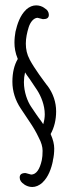

<svg xmlns="http://www.w3.org/2000/svg" viewBox="-20 -687 279 733"><path d="M144 -613.8C159.2 -613.8 166.5 -618.7 166.5 -630.4C166.5 -640.6 161.1 -649.9 148.9 -656.7H149.4C140.1 -663.1 129.4 -666.5 118.2 -666.5C105 -666.5 92.3 -661.6 79.1 -649.9H79.6C56.6 -628.4 45.9 -595.2 39.1 -565.9C37.1 -553.7 35.2 -540 35.2 -524.4C35.2 -505.4 38.1 -485.4 47.9 -461.9C34.7 -439.5 27.3 -410.6 27.3 -375C27.3 -338.4 38.6 -303.7 59.1 -272.9L92.3 -223.1C106.4 -202.6 118.7 -181.6 127.9 -161.6C138.2 -142.6 142.6 -126 142.6 -111.3C142.6 -97.2 141.6 -84.5 139.6 -75.7C131.8 -40.5 118.7 -21 99.1 -20.5L77.6 -26.4C62.5 -26.4 55.2 -21 55.2 -9.3C55.2 1 61 9.8 72.8 17.1H72.3C81.1 22.9 91.3 26.9 103 26.9C116.2 26.9 129.4 21.5 142.6 9.8H142.1C164.6 -10.7 176.3 -44.4 182.1 -73.7L181.6 -73.2C185.5 -88.9 187 -104.5 187 -120.1C187 -136.2 182.6 -154.3 173.3 -175.3C187 -199.7 194.3 -229.5 194.3 -261.7C194.3 -296.9 182.6 -330.6 162.1 -358.4L157.7 -363.8C150.4 -374 140.1 -387.2 128.9 -403.3C115.2 -422.9 103 -441.4 92.8 -460.4L93.3 -460C83 -478.5 78.6 -499 78.6 -520.5C78.6 -541 83 -562.5 89.8 -584C96.2 -603 108.4 -618.2 123 -619.1ZM127.4 -237.8 117.7 -251.5C109.9 -262.7 103.5 -272 98.6 -279.8C85 -299.8 71.3 -335.4 71.3 -373.5C71.3 -386.2 72.8 -398.4 75.7 -410.6C82 -400.4 81.1 -402.3 93.3 -385.3C105.5 -367.7 114.7 -353.5 122.1 -342.3C136.2 -320.3 150.9 -286.1 150.9 -250.5C150.9 -238.3 148.9 -225.6 145 -212.9C140.1 -220.7 134.3 -229 127 -238.3Z"/></svg>

Font: Amatic Mod Bold ONEptTWO
Style: Bold
Weight: 700
Designer: David Occhino Design
Foundry: David Occhino Design
Version: Version 1.2